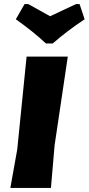

<svg xmlns="http://www.w3.org/2000/svg" viewBox="-20 -926 437 946"><path d="M372 -906 397 -831Q312 -775 240 -712H206Q148 -767 58 -831L101 -906H119L227 -846Q250 -857 294 -877.5Q338 -898 355 -906ZM314 -647 249 -210 231 0H31L65 -190L111 -647Z"/></svg>

Font: Alegreya Sans SC Black
Style: Italic
Weight: 900
Italic angle: -7°
Designer: Juan Pablo del Peral
Foundry: Huerta Tipografica
Version: Version 2.007